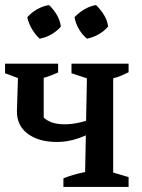

<svg xmlns="http://www.w3.org/2000/svg" viewBox="-28 -740 561 760"><path d="M223 0V-34Q242 -42 265 -48.5Q288 -55 309 -59L316 -430L255 -450V-488H481V-454Q466 -447 453 -441Q440 -435 420 -430V-57L481 -39V0ZM198 -178Q126 -178 82.5 -210Q39 -242 39 -299L43 -431L-8 -450V-488H202V-453Q188 -447 174 -441.5Q160 -436 145 -432V-275Q158 -262 178.5 -255Q199 -248 228 -248Q289 -248 364 -281L363 -231Q324 -207 282 -192.5Q240 -178 198 -178ZM166 -720Q184 -703 197 -681Q210 -659 213 -635Q198 -617 175.5 -604Q153 -591 129 -587Q112 -602 98.5 -625Q85 -648 80 -672Q96 -690 118.5 -703Q141 -716 166 -720ZM352 -720Q370 -703 383.5 -681Q397 -659 400 -635Q385 -617 362 -604Q339 -591 316 -587Q297 -603 284 -625.5Q271 -648 267 -672Q284 -690 306 -703Q328 -716 352 -720Z"/></svg>

Font: Piazzolla 24pt SemiBold
Style: Regular
Weight: 600
Designer: Juan Pablo del Peral
Foundry: Huerta Tipografica
Version: Version 2.005